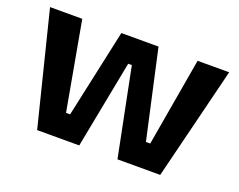

<svg xmlns="http://www.w3.org/2000/svg" viewBox="-89 -683 1044 840"><g transform="rotate(20 432.5 -262.5)"><path d="M146 0 15 -525H165L239 -114H258L347 -525H520L611 -114H631L702 -525H849L719 0H520L438 -409H421L342 0Z"/></g></svg>

Font: Bricolage Grotesque 10pt Bricolage Grotesque 10pt Regular
Style: Bold
Weight: 700
Designer: Mathieu Triay
Foundry: Atelier Triay
Version: Version 1.000; ttfautohint (v1.8.4.7-5d5b);gftools[0.9.32]